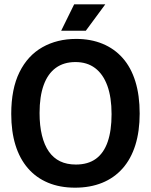

<svg xmlns="http://www.w3.org/2000/svg" viewBox="-20 -854 698 888"><path d="M327 14Q257 14 202 -9Q147 -32 109 -76Q71 -120 51.5 -183Q32 -246 32 -327Q32 -443 70 -520Q108 -597 176 -635.5Q244 -674 332 -674Q400 -674 454.5 -651.5Q509 -629 547.5 -585.5Q586 -542 606 -477.5Q626 -413 626 -329Q626 -247 606 -183Q586 -119 547 -75Q508 -31 452.5 -8.5Q397 14 327 14ZM331 -93Q387 -93 423.5 -119.5Q460 -146 478 -198Q496 -250 496 -326Q496 -404 476.5 -457.5Q457 -511 420 -539Q383 -567 329 -567Q275 -567 238 -540Q201 -513 182 -460.5Q163 -408 163 -331Q163 -273 174 -228Q185 -183 206 -153Q227 -123 258 -108Q289 -93 331 -93ZM377 -712H263L323 -834H467Z"/></svg>

Font: Bricolage Grotesque 96pt ExtraBold 96pt SemiBold
Style: Regular
Weight: 600
Version: Version 1.001;gftools[0.9.33.dev8+g029e19f]